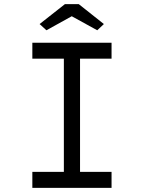

<svg xmlns="http://www.w3.org/2000/svg" viewBox="-20 -906 695 926"><path d="M136 0V-77H288V-623H136V-700H518V-623H366V-77H518V0ZM204 -760 171 -790 293 -886H360L481 -790L449 -760L311 -836H341Z"/></svg>

Font: Lexend Giga Light
Style: Regular
Weight: 300
Version: Version 1.007